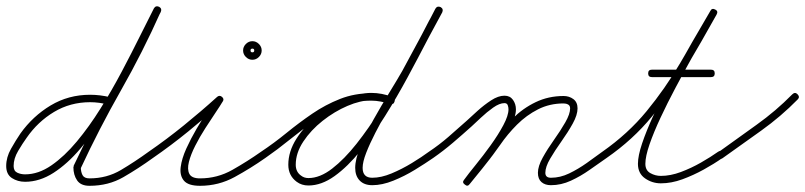

<svg xmlns="http://www.w3.org/2000/svg" viewBox="-24 -577 2600 620"><path d="M341 -248Q338 -236 326 -239Q296 -247 267 -247Q203 -247 150.5 -215.5Q98 -184 62 -132Q49 -114 34.5 -89.5Q20 -65 20 -41Q20 -25 31.5 -19.5Q43 -14 57 -14Q100 -14 142 -43Q184 -72 224 -120Q264 -168 300.5 -226.5Q337 -285 369 -345.5Q401 -406 427.5 -459.5Q454 -513 473 -550Q479 -560 490 -555Q500 -549 495 -538Q474 -499 446.5 -444Q419 -389 386 -327Q353 -265 315 -205.5Q277 -146 235.5 -97Q194 -48 149 -19Q104 10 57 10Q33 10 14.5 -2Q-4 -14 -4 -41Q-4 -69 11.5 -96.5Q27 -124 42 -146Q82 -202 139.5 -236.5Q197 -271 267 -271Q299 -271 332 -263Q344 -260 341 -248ZM489 -555Q500 -550 495 -539Q437 -409 366.5 -285Q296 -161 236 -32Q236 -32 236 -34Q237 -37 237 -37Q237 -22 242.5 -11.5Q248 -1 265 -1Q321 -1 366.5 -28Q412 -55 456 -87Q466 -94 473 -84Q480 -74 470 -67Q423 -33 374.5 -5Q326 23 265 23Q237 23 225 5.5Q213 -12 213 -37Q213 -37 214 -40Q214 -42 214 -42Q275 -171 345 -295Q415 -419 473 -549Q478 -560 489 -555Z M453 -70Q446 -80 456 -87Q514 -127 569.5 -172Q625 -217 677 -264Q685 -271 693 -264Q701 -257 695 -249Q688 -237 672.5 -214Q657 -191 639 -163Q621 -135 606.5 -106.5Q592 -78 586 -54Q580 -30 587.5 -15.5Q595 -1 622 -1Q678 -1 726.5 -28.5Q775 -56 819 -87Q829 -94 836 -84Q843 -74 833 -67Q786 -34 734 -5.5Q682 23 622 23Q584 23 570 6.5Q556 -10 559.5 -37.5Q563 -65 577.5 -97Q592 -129 611 -161.5Q630 -194 648 -220Q666 -246 675 -261Q677 -266 682 -265.5Q687 -265 690 -262Q694 -258 695.5 -254Q697 -250 693 -246Q641 -199 584.5 -153Q528 -107 470 -67Q460 -60 453 -70ZM797 -414Q797 -420 791 -420Q785 -420 785 -414Q785 -408 791 -408Q797 -408 797 -414ZM761 -414Q761 -426 770 -435Q779 -444 791 -444Q803 -444 812 -435Q821 -426 821 -414Q821 -402 812 -393Q803 -384 791 -384Q779 -384 770 -393Q761 -402 761 -414Z M816 -70Q809 -80 819 -87Q861 -115 901.5 -148Q942 -181 984.5 -210Q1027 -239 1074 -257.5Q1121 -276 1175 -276Q1192 -276 1209 -273Q1226 -270 1243 -264Q1254 -261 1250 -249Q1247 -238 1235 -242Q1221 -246 1205.5 -249Q1190 -252 1175 -252Q1123 -252 1078 -233.5Q1033 -215 992 -186.5Q951 -158 911.5 -126Q872 -94 833 -67Q823 -60 816 -70ZM1243 -264Q1254 -260 1250 -249Q1246 -238 1235 -242Q1220 -247 1205.5 -250Q1191 -253 1175 -253Q1140 -253 1098 -235Q1056 -217 1018 -187Q980 -157 955.5 -120Q931 -83 931 -45Q931 -22 948 -10Q958 -2 972 -2Q1009 -2 1048.5 -32.5Q1088 -63 1127.5 -113Q1167 -163 1204.5 -223.5Q1242 -284 1275.5 -346Q1309 -408 1336 -461Q1363 -514 1383 -549Q1388 -559 1399 -553Q1409 -548 1403 -537Q1383 -500 1354.5 -445Q1326 -390 1292 -327Q1258 -264 1219.5 -202.5Q1181 -141 1140 -90Q1099 -39 1056.5 -8.5Q1014 22 972 22Q950 22 934 10Q907 -10 907 -45Q907 -88 933.5 -129.5Q960 -171 1001.5 -204Q1043 -237 1089 -257Q1135 -277 1175 -277Q1209 -277 1243 -264Q1243 -264 1243 -264Q1243 -264 1243 -264ZM1399 -554Q1409 -548 1404 -537Q1377 -487 1350 -437Q1323 -387 1296 -336Q1296 -336 1296 -336Q1296 -336 1296 -336Q1284 -315 1265.5 -284.5Q1247 -254 1226.5 -218.5Q1206 -183 1188 -148Q1170 -113 1158.5 -83.5Q1147 -54 1147 -35Q1147 -3 1178 -3Q1207 -3 1240.5 -17Q1274 -31 1306 -50.5Q1338 -70 1361 -87Q1361 -87 1361 -87Q1361 -87 1361 -87Q1371 -94 1378 -84Q1385 -74 1375 -67Q1349 -49 1315.5 -28.5Q1282 -8 1246 6.5Q1210 21 1178 21Q1152 21 1137.5 6Q1123 -9 1123 -35Q1123 -63 1140 -104.5Q1157 -146 1182.5 -191.5Q1208 -237 1233.5 -278.5Q1259 -320 1275 -348Q1275 -348 1275 -348Q1275 -348 1275 -348Q1302 -398 1329 -448Q1356 -498 1382 -549Q1388 -559 1399 -554Z M1358 -70Q1351 -80 1361 -87Q1394 -109 1424 -135Q1454 -161 1483 -187Q1497 -200 1518 -219Q1539 -238 1562 -253Q1585 -268 1605 -268Q1623 -268 1632.5 -254.5Q1642 -241 1642 -224Q1642 -200 1625 -167Q1608 -134 1583.5 -99Q1559 -64 1534 -33.5Q1509 -3 1493 17Q1486 27 1477 19Q1467 12 1475 3Q1488 -15 1512 -44.5Q1536 -74 1560.5 -108Q1585 -142 1601.5 -173Q1618 -204 1618 -224Q1618 -231 1615.5 -237.5Q1613 -244 1605 -244Q1589 -244 1568.5 -229.5Q1548 -215 1529 -197Q1510 -179 1499 -169Q1469 -142 1438.5 -116Q1408 -90 1375 -67Q1365 -60 1358 -70ZM1493 17Q1486 27 1477 19Q1467 12 1475 3Q1499 -28 1524 -59Q1549 -90 1571 -123Q1598 -161 1631 -194Q1664 -227 1705.5 -247Q1747 -267 1796 -267Q1814 -267 1827.5 -257Q1841 -247 1841 -227Q1841 -206 1825.5 -178Q1810 -150 1789 -120.5Q1768 -91 1752.5 -64.5Q1737 -38 1737 -19Q1737 -3 1755 -3Q1785 -3 1814 -17Q1843 -31 1870.5 -50.5Q1898 -70 1921 -87Q1931 -94 1938 -84Q1945 -74 1935 -67Q1909 -49 1880 -28.5Q1851 -8 1819.5 6.5Q1788 21 1755 21Q1736 21 1724.5 11Q1713 1 1713 -19Q1713 -40 1728.5 -68Q1744 -96 1765 -125.5Q1786 -155 1801.5 -182Q1817 -209 1817 -227Q1817 -236 1810.5 -239.5Q1804 -243 1796 -243Q1751 -243 1713.5 -224Q1676 -205 1645.5 -174.5Q1615 -144 1591 -109Q1568 -76 1543 -45Q1518 -14 1493 17Q1493 17 1493 17Q1493 17 1493 17Z M1935 -67Q1925 -60 1918 -70Q1911 -80 1921 -87Q2004 -145 2064 -218Q2124 -291 2172.5 -373.5Q2221 -456 2270 -542Q2275 -552 2286 -546Q2296 -541 2290 -530Q2278 -509 2256.5 -472Q2235 -435 2209 -388.5Q2183 -342 2157 -293Q2131 -244 2109 -197Q2087 -150 2073.5 -111Q2060 -72 2060 -48Q2060 -27 2076 -18Q2092 -9 2110 -9Q2141 -9 2174.5 -21.5Q2208 -34 2239.5 -52Q2271 -70 2295 -87Q2295 -87 2295 -87Q2295 -87 2295 -87Q2305 -94 2312 -84Q2319 -74 2309 -67Q2282 -48 2248.5 -29.5Q2215 -11 2179.5 2Q2144 15 2110 15Q2082 15 2059 -1Q2036 -17 2036 -48Q2036 -74 2049.5 -114Q2063 -154 2085 -202Q2107 -250 2133.5 -300Q2160 -350 2186 -396.5Q2212 -443 2234.5 -481Q2257 -519 2270 -542Q2275 -552 2286 -546Q2296 -541 2290 -530Q2241 -442 2191.5 -358.5Q2142 -275 2081 -200.5Q2020 -126 1935 -67Q1935 -67 1935 -67Q1935 -67 1935 -67ZM2081 -328Q2069 -328 2069 -340Q2069 -352 2081 -352Q2129 -352 2176.5 -352Q2224 -352 2272 -352Q2272 -352 2272 -352Q2272 -352 2272 -352Q2284 -352 2284 -340Q2284 -328 2272 -328Q2224 -328 2176.5 -328Q2129 -328 2081 -328Q2081 -328 2081 -328Q2081 -328 2081 -328Z M2292 -69Q2285 -78 2295 -85Q2356 -129 2419 -174Q2482 -219 2534 -272Q2534 -272 2534 -272Q2534 -272 2534 -272Q2543 -281 2551 -273Q2560 -264 2552 -256Q2498 -201 2434.5 -155.5Q2371 -110 2309 -66Q2299 -59 2292 -69Z"/></svg>

Font: FRB American Cursive Light
Style: Italic
Weight: 300
Italic angle: -25°
Version: Version 2.0;Modular Font Editor K font №1